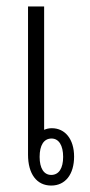

<svg xmlns="http://www.w3.org/2000/svg" viewBox="-20 -570 280 596"><path d="M117 -550H67V-90C67 -30 94 6 139 6C183 6 210 -29 210 -84C210 -138 182 -172 141 -172C131 -172 124 -170 117 -167ZM140 -140C163 -140 176 -118 176 -83C176 -48 163 -27 139 -27C116 -27 103 -48 103 -83C103 -119 116 -140 140 -140Z"/></svg>

Font: Noto Sans Thai Looped ExtraCondensed Light
Style: Regular
Weight: 300
Width: 2
Designer: Sasikarn Vongin, Ben Mitchell
Foundry: The Fontpad Ltd
Version: Version 1.001